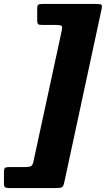

<svg xmlns="http://www.w3.org/2000/svg" viewBox="-80 -800 535 970"><path d="M202.5 150Q227.5 150 234.2 145Q241 140 245 120L433 -753Q437 -772.5 432.2 -776.2Q427.5 -780 405 -780H135.5Q118.5 -780 113.2 -776Q108 -772 108 -754.5V-699Q108 -681 113 -677.5Q118 -674 136 -674H201.5Q230 -674 232.8 -666.8Q235.5 -659.5 230.5 -638.5L89 16Q85 34.5 77.2 39.2Q69.5 44 47 44H-29.5Q-48.5 44 -54.2 47.8Q-60 51.5 -60 71V126.5Q-60 142.5 -54.2 146.2Q-48.5 150 -34 150Z"/></svg>

Font: Besley ExtraBold
Style: Italic
Weight: 800
Italic angle: -13°
Designer: Owen Earl
Foundry: indestructible type*
Version: Version 2.001